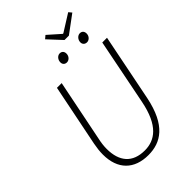

<svg xmlns="http://www.w3.org/2000/svg" viewBox="-274 -1033 1147 1147"><g transform="rotate(-45 299.5 -459.5)"><path d="M272 12C377 12 468 -43 507 -234L592 -659H552L469 -241C436 -73 361 -23 276 -23C173 -23 121 -84 121 -191C121 -215 124 -241 131 -272L209 -659H169L90 -267C84 -235 81 -210 81 -183C81 -58 152 12 272 12ZM319 -724C337 -724 354 -741 354 -763C354 -782 343 -793 326 -793C308 -793 291 -775 291 -752C291 -735 302 -724 319 -724ZM489 -724C507 -724 524 -741 524 -763C524 -782 513 -793 496 -793C478 -793 460 -775 460 -752C460 -735 472 -724 489 -724ZM403 -829H440L552 -912L536 -931L426 -862H422L344 -931L324 -914Z"/></g></svg>

Font: Source Sans Pro Light
Style: Italic
Weight: 300
Italic angle: -11°
Designer: Paul D. Hunt
Foundry: Adobe Systems Incorporated
Version: Version 3.006;hotconv 1.0.111;makeotfexe 2.5.65597